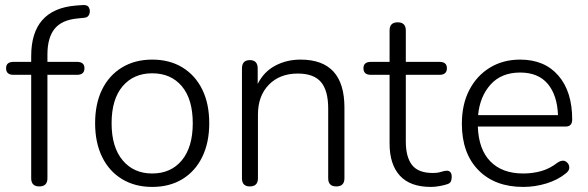

<svg xmlns="http://www.w3.org/2000/svg" viewBox="-20 -729 2320 757"><path d="M135 6Q103 6 103 -26V-434H33Q4 -434 4 -460Q4 -485 33 -485H103V-508Q103 -692 278 -707L305 -709Q325 -711 331 -698.5Q337 -686 332 -673Q327 -660 313 -659L284 -656Q223 -650 195 -615Q167 -580 167 -514V-485H284Q313 -485 313 -460Q313 -434 284 -434H167V-26Q167 6 135 6Z M580 8Q512 8 461 -23Q410 -54 382.5 -110.5Q355 -167 355 -243Q355 -320 382.5 -376Q410 -432 461 -463Q512 -494 580 -494Q649 -494 699.5 -463Q750 -432 777.5 -376Q805 -320 805 -243Q805 -167 777.5 -110.5Q750 -54 699.5 -23Q649 8 580 8ZM580 -45Q654 -45 697 -97Q740 -149 740 -243Q740 -338 697 -389Q654 -440 580 -440Q507 -440 463.5 -389Q420 -338 420 -243Q420 -149 463.5 -97Q507 -45 580 -45Z M965 6Q934 6 934 -26V-459Q934 -492 965 -492Q996 -492 996 -459V-398Q1020 -446 1065 -470Q1110 -494 1165 -494Q1338 -494 1338 -305V-26Q1338 6 1306 6Q1274 6 1274 -26V-301Q1274 -372 1245.5 -405.5Q1217 -439 1154 -439Q1083 -439 1040 -395Q997 -351 997 -277V-26Q997 6 965 6Z M1679 8Q1597 8 1556.5 -36.5Q1516 -81 1516 -163V-434H1442Q1413 -434 1413 -460Q1413 -485 1442 -485H1516V-609Q1516 -641 1548 -641Q1580 -641 1580 -609V-485H1713Q1742 -485 1742 -460Q1742 -434 1713 -434H1580V-171Q1580 -110 1604.5 -78.5Q1629 -47 1686 -47Q1706 -47 1719.5 -51.5Q1733 -56 1742 -56Q1750 -56 1755.5 -50.5Q1761 -45 1761 -31Q1761 -21 1757.5 -13.5Q1754 -6 1744 -3Q1733 1 1714 4.5Q1695 8 1679 8Z M2043 8Q1931 8 1866 -58.5Q1801 -125 1801 -241Q1801 -317 1830 -373.5Q1859 -430 1911 -462Q1963 -494 2031 -494Q2127 -494 2181.5 -431Q2236 -368 2236 -258Q2236 -230 2210 -230H1864Q1867 -140 1913.5 -92.5Q1960 -45 2043 -45Q2080 -45 2114 -54.5Q2148 -64 2180 -89Q2198 -100 2210.5 -92.5Q2223 -85 2224.5 -70.5Q2226 -56 2209 -44Q2178 -19 2133.5 -5.5Q2089 8 2043 8ZM1865 -275H2180Q2177 -354 2139.5 -398.5Q2102 -443 2031 -443Q1957 -443 1914.5 -396Q1872 -349 1865 -275Z"/></svg>

Font: Chiron GoRound TC L
Style: Regular
Weight: 300
Designer: Ryoko NISHIZUKA 西塚涼子 (kana, bopomofo & ideographs); Paul D. Hunt (Latin, Greek & Cyrillic); Sandoll Communications 산돌커뮤니
Foundry: Adobe
Version: Version 1.000;hotconv 1.1.1;makeotfexe 2.6.0